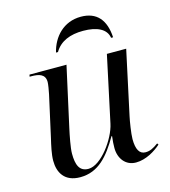

<svg xmlns="http://www.w3.org/2000/svg" viewBox="-112 -832 824 932"><g transform="rotate(-15 300.5 -366.5)"><path d="M219 -606H229C257 -654 308 -674 373 -674C442 -674 489 -652 496 -606H506C501 -694 460 -743 380 -743C293 -743 237 -681 219 -606ZM457 10C507 10 555 -20 584 -46L579 -53C553 -34 536 -26 514 -26C484 -26 469 -52 469 -104C469 -131 479 -193 484 -215L553 -536H456L385 -204C370 -132 290 -20 226 -20C180 -20 167 -56 167 -112C167 -141 179 -201 187 -237L253 -536H67L65 -526H73C111 -526 143 -519 143 -479C143 -468 138 -438 134 -419L88 -212C80 -178 70 -135 70 -102C70 -43 98 9 177 9C269 9 323 -56 374 -144H377C374 -122 373 -100 373 -85C373 -33 404 10 457 10Z"/></g></svg>

Font: Noto Serif Display
Style: Italic
Weight: 400
Italic angle: -12°
Designer: Monotype Design Team
Foundry: Monotype Imaging Inc.
Version: Version 2.009